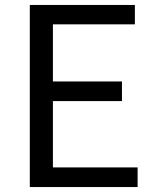

<svg xmlns="http://www.w3.org/2000/svg" viewBox="-20 -753 628 773"><path d="M100 0H534V-79H193V-346H471V-425H193V-655H523V-733H100Z"/></svg>

Font: Noto Sans JP Regular
Style: Regular
Weight: 400
Designer: Ryoko NISHIZUKA (kana & ideographs); Paul D. Hunt (Latin, Greek & Cyrillic); Wenlong ZHANG (bopomofo); Sandoll Communica
Foundry: Adobe Systems Incorporated
Version: Version 1.004;PS 1.004;hotconv 1.0.82;makeotf.lib2.5.63406